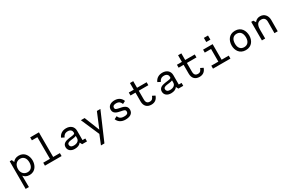

<svg xmlns="http://www.w3.org/2000/svg" viewBox="190 -2343 6331 4215"><g transform="rotate(-30 3355.0 -235.0)"><path d="M313 10C467 10 528 -124 528 -235C528 -347 467 -480 313 -480C240 -480 192 -450 161 -407L135 -470H82V230H165L162 -60C193 -19 241 10 313 10ZM306 -65C218 -65 154 -130 154 -230C154 -340 218 -405 306 -405C394 -405 445 -339 445 -235C445 -131 394 -65 306 -65Z M956 -700H734V-625H873L874 -75H704V0H1126V-75H956L955 -625Z M1515 -480C1438 -480 1358 -450 1317 -356L1387 -320C1408 -372 1446 -405 1513 -405C1586 -405 1616 -361 1616 -317V-304C1616 -230 1298 -309 1298 -125C1298 -39 1366 10 1460 10C1532 10 1586 -13 1617 -58L1647 0H1770V-74H1699V-313C1699 -414 1625 -480 1515 -480ZM1384 -134C1384 -220 1536 -188 1616 -227V-171C1616 -111 1567 -65 1474 -65C1411 -65 1384 -96 1384 -134Z M2292 -470 2133 -88 1981 -470H1886L2087 -7L1991 230H2079L2381 -470Z M2609 -154 2539 -118C2568 -41 2640 10 2744 10C2854 10 2937 -31 2937 -132C2937 -244 2832 -261 2745 -278C2670 -293 2650 -304 2650 -340C2650 -388 2687 -405 2739 -405C2820 -405 2846 -364 2866 -316L2936 -352C2908 -429 2842 -480 2741 -480C2645 -480 2567 -433 2567 -340C2567 -241 2656 -218 2744 -201C2815 -187 2854 -183 2854 -132C2854 -76 2808 -65 2755 -65C2661 -65 2634 -99 2609 -154Z M3576 -119 3506 -154C3486 -104 3467 -65 3402 -65C3310 -65 3310 -145 3310 -184V-395H3553V-470H3310V-638H3227V-470H3101V-395H3227V-171C3227 -57 3291 10 3401 10C3492 10 3547 -36 3576 -119Z M3955 -480C3878 -480 3798 -450 3757 -356L3827 -320C3848 -372 3886 -405 3953 -405C4026 -405 4056 -361 4056 -317V-304C4056 -230 3738 -309 3738 -125C3738 -39 3806 10 3900 10C3972 10 4026 -13 4057 -58L4087 0H4210V-74H4139V-313C4139 -414 4065 -480 3955 -480ZM3824 -134C3824 -220 3976 -188 4056 -227V-171C4056 -111 4007 -65 3914 -65C3851 -65 3824 -96 3824 -134Z M4796 -119 4726 -154C4706 -104 4687 -65 4622 -65C4530 -65 4530 -145 4530 -184V-395H4773V-470H4530V-638H4447V-470H4321V-395H4447V-171C4447 -57 4511 10 4621 10C4712 10 4767 -36 4796 -119Z M5226 -470H4984V-395H5143V-75H4964V0H5406V-75H5226ZM5128 -580H5233V-685H5128Z M5795 -480C5637 -480 5572 -355 5572 -230C5572 -115 5637 10 5795 10C5953 10 6018 -115 6018 -230C6018 -355 5953 -480 5795 -480ZM5795 -405C5885 -405 5935 -340 5935 -230C5935 -130 5885 -65 5795 -65C5705 -65 5655 -130 5655 -230C5655 -340 5705 -405 5795 -405Z M6287 0 6286 -213C6286 -285 6293 -405 6415 -405C6523 -405 6523 -312 6523 -286V-264L6522 0H6605L6606 -286C6606 -401 6536 -480 6430 -480C6376 -480 6327 -459 6293 -411L6256 -470H6204V0Z"/></g></svg>

Font: Necto Mono
Style: Regular
Weight: 400
Designer: Marco Condello
Foundry: Collletttivo
Version: Version 1.300;Glyphs 3.2 (3217)